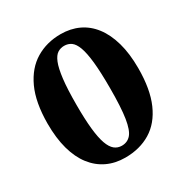

<svg xmlns="http://www.w3.org/2000/svg" viewBox="-173 -896 1018 1051"><g transform="rotate(-30 336.0 -370.5)"><path d="M321.5 10.5Q258.5 10.5 207.5 -13.8Q156.5 -38 120 -85.2Q83.5 -132.5 64.2 -202.2Q45 -272 45 -363.5Q45.5 -497.5 85.2 -583.5Q125 -669.5 194 -711Q263 -752.5 351 -752.5Q413.5 -752.5 464.2 -728.8Q515 -705 551.2 -657.8Q587.5 -610.5 607.2 -540.8Q627 -471 627 -379Q627 -246 589 -159.5Q551 -73 482.2 -31.2Q413.5 10.5 321.5 10.5ZM337.5 -55.5Q373 -55.5 395.2 -81Q417.5 -106.5 428 -172.8Q438.5 -239 438.5 -361Q438.5 -462.5 431.8 -526.5Q425 -590.5 412 -625.5Q399 -660.5 380 -674Q361 -687.5 336 -687.5Q313 -687.5 294.2 -675.5Q275.5 -663.5 262 -630.5Q248.5 -597.5 241 -535.2Q233.5 -473 233.5 -373Q233.5 -282 240 -220.8Q246.5 -159.5 259.5 -123.2Q272.5 -87 292 -71.2Q311.5 -55.5 337.5 -55.5Z"/></g></svg>

Font: Merriweather Light 18pt Black
Style: Regular
Weight: 900
Version: Version 2.100